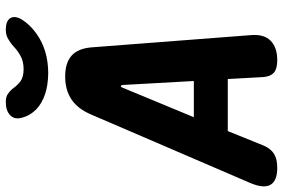

<svg xmlns="http://www.w3.org/2000/svg" viewBox="-220 -810 1000 679"><g transform="rotate(-90 280.5 -470.0)"><path d="M206 -285H334L320 -536Q319 -543 315.5 -543Q312 -543 310 -536ZM341 -165H157L106 -39Q95 -13 76.5 -1.5Q58 10 27 10Q-19 10 -33 -14Q-47 -38 -26 -87L215 -647Q235 -695 268.5 -717.5Q302 -740 350 -740Q398 -740 423.5 -717.5Q449 -695 453 -647L496 -87Q501 -38 477 -14Q453 10 408 10Q377 10 363.5 -2Q350 -14 348 -39ZM204 -894Q197 -919 213 -934.5Q229 -950 260 -950Q270 -950 277 -948Q284 -946 289 -942Q301 -934 310 -921.5Q319 -909 333 -898Q349 -887 376 -887Q403 -887 423 -898Q441 -908 453.5 -920Q466 -932 480 -940Q488 -945 496 -947.5Q504 -950 515 -950Q546 -950 556 -934.5Q566 -919 552 -894Q533 -864 502 -842Q444 -800 361 -800Q278 -801 234 -842Q211 -865 204 -894Z"/></g></svg>

Font: Maple Mono ExtraBold
Style: Italic
Weight: 800
Italic angle: -10°
Monospace: yes
Designer: subframe7536
Version: Version 7.200